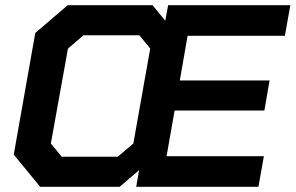

<svg xmlns="http://www.w3.org/2000/svg" viewBox="-20 -720 1139 740"><path d="M703 -582 673 -410H1019L999 -294H653L622 -118H997L976 0H505L516 -64L441 0H135L33 -124L116 -593L241 -700H568L617 -640L628 -700H1099L1078 -582ZM494 -167 559 -533 517 -584H302L242 -533L176 -167L218 -116H434Z"/></svg>

Font: Chakra Petch
Style: Bold Italic
Weight: 700
Italic angle: -10°
Designer: Katatrad Aksorn Co.,Ltd.
Foundry: Cadson Demak Co.,Ltd.
Version: Version 1.000; ttfautohint (v1.6)